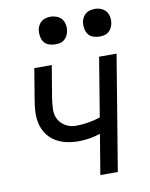

<svg xmlns="http://www.w3.org/2000/svg" viewBox="-83 -794 666 855"><g transform="rotate(-10 250.0 -366.5)"><path d="M301 0 331 -181Q306 -173 281.5 -169Q257 -165 232 -165Q204 -165 177 -171Q150 -177 127.5 -191Q105 -205 90 -227Q75 -249 69 -275.5Q63 -302 65 -330.5Q67 -359 72 -387L94 -520H173L149 -376Q145 -351 144 -325.5Q143 -300 154 -279.5Q165 -259 186 -247Q207 -235 233 -235Q260 -235 287.5 -239.5Q315 -244 343 -253L387 -520H466L380 0ZM404 -608Q390 -608 376 -613Q362 -618 354 -629Q346 -640 343.5 -655Q341 -670 343 -685Q345 -695 350.5 -705Q356 -715 364.5 -721.5Q373 -728 383.5 -730.5Q394 -733 405 -733Q419 -733 433 -727.5Q447 -722 455.5 -711Q464 -700 466.5 -685Q469 -670 466 -655Q464 -645 458.5 -635Q453 -625 444.5 -618.5Q436 -612 425.5 -610Q415 -608 404 -608ZM204 -608Q190 -608 176 -613Q162 -618 154 -629Q146 -640 143.5 -655Q141 -670 143 -685Q145 -695 150.5 -705Q156 -715 164.5 -721.5Q173 -728 183.5 -730.5Q194 -733 205 -733Q219 -733 233 -727.5Q247 -722 255.5 -711Q264 -700 266.5 -685Q269 -670 266 -655Q264 -645 258.5 -635Q253 -625 244.5 -618.5Q236 -612 225.5 -610Q215 -608 204 -608Z"/></g></svg>

Font: Iosevka Custom
Style: Italic
Weight: 400
Italic angle: -9°
Monospace: yes
Designer: Belleve Invis
Foundry: Belleve Invis
Version: Version 30.3.3; ttfautohint (v1.8.3)